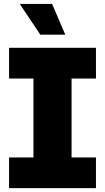

<svg xmlns="http://www.w3.org/2000/svg" viewBox="-20 -975 544 995"><path d="M477.3 0H27V-159.1H153.4V-568.2H27V-727.3H477.3V-568.2H350.9V-159.1H477.3ZM318.2 -795.5H188.9L82.4 -954.5H250Z"/></svg>

Font: Linik Sans Black
Style: Regular
Weight: 900
Designer: Fonts by Rasmus Andersson / Changes by Cristiano Sobral with parts from Marc Monis
Foundry: rsms
Version: Version 3.020; ttfautohint (v1.6)